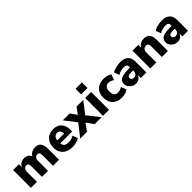

<svg xmlns="http://www.w3.org/2000/svg" viewBox="316 -2028 3387 3387"><g transform="rotate(-45 2009.5 -334.5)"><path d="M52 0V-445H197V-359H189Q202 -389 223 -410.5Q244 -432 272 -444Q300 -456 335 -456Q385 -456 418.5 -433.5Q452 -411 466 -361H456Q475 -406 516 -431Q557 -456 610 -456Q658 -456 690 -436Q722 -416 737.5 -376.5Q753 -337 753 -277V0H603V-264Q603 -306 589 -323Q575 -340 551 -340Q529 -340 512.5 -329Q496 -318 486.5 -299Q477 -280 477 -253V0H327V-264Q327 -306 313 -323Q299 -340 276 -340Q253 -340 237 -329Q221 -318 211.5 -299Q202 -280 202 -253V0Z M1087 11Q1006 11 949.5 -17Q893 -45 863 -97Q833 -149 833 -223Q833 -293 861 -345Q889 -397 940.5 -426.5Q992 -456 1060 -456Q1127 -456 1173.5 -429Q1220 -402 1244.5 -351Q1269 -300 1269 -228V-189H958V-264H1160L1144 -248Q1144 -308 1123.5 -334Q1103 -360 1063 -360Q1033 -360 1013.5 -346.5Q994 -333 983 -306Q972 -279 972 -238V-207Q972 -170 984 -146Q996 -122 1022 -109.5Q1048 -97 1091 -97Q1124 -97 1158.5 -105.5Q1193 -114 1222 -133L1258 -37Q1221 -14 1175.5 -1.5Q1130 11 1087 11Z M1281 0 1487 -263 1484 -196 1292 -445H1464L1573 -290H1523L1634 -445H1803L1606 -193L1611 -259L1815 0H1642L1523 -168H1572L1451 0Z M1844 -540V-680H2003V-540ZM1849 0V-445H1999V0Z M2319 11Q2244 11 2190.5 -17Q2137 -45 2108 -98Q2079 -151 2079 -223Q2079 -295 2108 -347.5Q2137 -400 2190.5 -428Q2244 -456 2319 -456Q2360 -456 2400.5 -444.5Q2441 -433 2471 -412L2432 -308Q2410 -325 2383.5 -335Q2357 -345 2330 -345Q2283 -345 2257.5 -315Q2232 -285 2232 -223Q2232 -161 2258 -131Q2284 -101 2331 -101Q2355 -101 2382.5 -111Q2410 -121 2432 -137L2471 -34Q2441 -13 2400 -1Q2359 11 2319 11Z M2669 11Q2624 11 2587 -9.5Q2550 -30 2528.5 -63.5Q2507 -97 2507 -137Q2507 -182 2533 -210.5Q2559 -239 2611.5 -252.5Q2664 -266 2746 -266H2805V-192H2755Q2724 -192 2704 -188.5Q2684 -185 2672.5 -179Q2661 -173 2655.5 -163Q2650 -153 2650 -140Q2650 -118 2666.5 -103Q2683 -88 2713 -88Q2734 -88 2752 -98.5Q2770 -109 2780.5 -128Q2791 -147 2791 -171V-284Q2791 -316 2773 -332Q2755 -348 2714 -348Q2677 -348 2639 -338Q2601 -328 2565 -305L2528 -403Q2554 -420 2588 -431.5Q2622 -443 2659.5 -449.5Q2697 -456 2732 -456Q2799 -456 2843.5 -434.5Q2888 -413 2910 -371Q2932 -329 2932 -264V0H2792V-92H2796Q2789 -61 2772 -37.5Q2755 -14 2729.5 -1.5Q2704 11 2669 11Z M3030 0V-445H3175V-359H3168Q3187 -404 3226.5 -430Q3266 -456 3319 -456Q3369 -456 3402 -436Q3435 -416 3451.5 -376.5Q3468 -337 3468 -277V0H3318V-264Q3318 -293 3311.5 -309Q3305 -325 3291.5 -332.5Q3278 -340 3260 -340Q3236 -340 3218 -329Q3200 -318 3190 -298.5Q3180 -279 3180 -252V0Z M3708 11Q3663 11 3626 -9.5Q3589 -30 3567.5 -63.5Q3546 -97 3546 -137Q3546 -182 3572 -210.5Q3598 -239 3650.5 -252.5Q3703 -266 3785 -266H3844V-192H3794Q3763 -192 3743 -188.5Q3723 -185 3711.5 -179Q3700 -173 3694.5 -163Q3689 -153 3689 -140Q3689 -118 3705.5 -103Q3722 -88 3752 -88Q3773 -88 3791 -98.5Q3809 -109 3819.5 -128Q3830 -147 3830 -171V-284Q3830 -316 3812 -332Q3794 -348 3753 -348Q3716 -348 3678 -338Q3640 -328 3604 -305L3567 -403Q3593 -420 3627 -431.5Q3661 -443 3698.5 -449.5Q3736 -456 3771 -456Q3838 -456 3882.5 -434.5Q3927 -413 3949 -371Q3971 -329 3971 -264V0H3831V-92H3835Q3828 -61 3811 -37.5Q3794 -14 3768.5 -1.5Q3743 11 3708 11Z"/></g></svg>

Font: Nunito Sans 12pt ExtraLight
Style: Weight 830 Width 84 Optical size 12.0 YTLC 445
Weight: 830
Width: 4
Designer: Vernon Adams
Foundry: Vernon Adams
Version: Version 3.101;gftools[0.9.27]